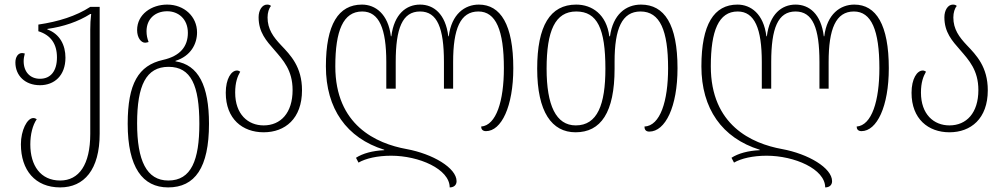

<svg xmlns="http://www.w3.org/2000/svg" viewBox="-20 -566 4373 836"><path d="M242 250C346 250 414 173 414 16V-536H373C311 -496 235 -472 147 -459V-430C202 -413 228 -374 228 -316C228 -257 201 -223 154 -223C111 -223 83 -253 83 -300C83 -311 85 -321 88 -333C84 -334 79 -335 76 -335C58 -335 47 -317 47 -294C47 -238 88 -195 154 -195C216 -195 265 -236 265 -315C265 -369 241 -418 186 -438V-440C257 -450 321 -472 373 -505H377C374 -482 373 -460 373 -438V17C373 151 324 220 242 220C156 220 112 154 112 63C112 19 122 -21 140 -47C135 -50 131 -52 125 -52C98 -52 71 2 71 62C71 175 133 250 242 250Z M712 250C829 250 890 164 890 -27C890 -193 844 -284 744 -299V-301C811 -322 838 -375 838 -425C838 -494 782 -546 708 -546C640 -546 577 -504 577 -435C577 -402 594 -380 612 -380C617 -380 623 -382 627 -383C621 -399 618 -413 618 -430C618 -483 655 -517 708 -517C756 -517 798 -484 798 -423C798 -365 766 -322 689 -305C583 -281 536 -202 536 -27C536 163 601 250 712 250ZM713 220C618 220 577 133 577 -29C577 -194 616 -275 714 -275C812 -275 848 -194 848 -27C848 131 813 220 713 220Z M1128 10C1221 10 1295 -49 1295 -173C1295 -275 1245 -326 1204 -369C1170 -405 1145 -439 1145 -490C1145 -511 1151 -530 1160 -540C1156 -544 1151 -546 1143 -546C1121 -546 1106 -521 1106 -491C1106 -425 1140 -388 1175 -348C1213 -304 1254 -260 1254 -174C1254 -74 1202 -20 1128 -20C1060 -20 1004 -68 1004 -163C1004 -207 1014 -233 1026 -254C1021 -257 1017 -259 1012 -259C987 -259 963 -223 963 -162C963 -48 1036 10 1128 10Z M2065 -546C2004 -546 1946 -505 1934 -408H1932C1920 -506 1868 -546 1809 -546C1749 -546 1696 -505 1684 -408H1682C1670 -506 1614 -546 1556 -546C1454 -546 1399 -460 1399 -277C1399 -93 1489 35 1653 86V88C1603 90 1559 102 1530 121L1541 142C1572 124 1623 112 1683 112C1804 112 1938 170 1938 250C1956 250 1968 240 1968 223C1968 165 1864 104 1750 83C1618 59 1440 -21 1440 -277C1440 -432 1474 -516 1557 -516C1631 -516 1662 -441 1662 -296V-180H1703V-296C1703 -443 1732 -516 1809 -516C1884 -516 1913 -444 1913 -296V-180H1953V-296C1953 -440 1984 -516 2063 -516C2139 -516 2174 -435 2174 -269C2174 -127 2141 -20 2075 -15C2075 -4 2081 5 2096 5C2163 5 2215 -102 2215 -269C2215 -458 2160 -546 2065 -546Z M2486 10C2596 10 2656 -76 2656 -267V-298C2656 -441 2688 -516 2769 -516C2854 -516 2889 -433 2889 -269C2889 -126 2855 -18 2786 -15C2786 -2 2792 7 2807 7C2877 7 2930 -101 2930 -269C2930 -460 2873 -546 2771 -546C2705 -546 2649 -503 2636 -408H2633C2621 -503 2558 -546 2489 -546C2375 -546 2319 -453 2319 -267C2319 -78 2383 10 2486 10ZM2487 -20C2401 -20 2360 -107 2360 -267C2360 -432 2397 -516 2489 -516C2581 -516 2616 -441 2616 -267C2616 -110 2581 -20 2487 -20Z M3700 -546C3639 -546 3581 -505 3569 -408H3567C3555 -506 3503 -546 3444 -546C3384 -546 3331 -505 3319 -408H3317C3305 -506 3249 -546 3191 -546C3089 -546 3034 -460 3034 -277C3034 -93 3124 35 3288 86V88C3238 90 3194 102 3165 121L3176 142C3207 124 3258 112 3318 112C3439 112 3573 170 3573 250C3591 250 3603 240 3603 223C3603 165 3499 104 3385 83C3253 59 3075 -21 3075 -277C3075 -432 3109 -516 3192 -516C3266 -516 3297 -441 3297 -296V-180H3338V-296C3338 -443 3367 -516 3444 -516C3519 -516 3548 -444 3548 -296V-180H3588V-296C3588 -440 3619 -516 3698 -516C3774 -516 3809 -435 3809 -269C3809 -127 3776 -20 3710 -15C3710 -4 3716 5 3731 5C3798 5 3850 -102 3850 -269C3850 -458 3795 -546 3700 -546Z M4114 10C4207 10 4281 -49 4281 -173C4281 -275 4231 -326 4190 -369C4156 -405 4131 -439 4131 -490C4131 -511 4137 -530 4146 -540C4142 -544 4137 -546 4129 -546C4107 -546 4092 -521 4092 -491C4092 -425 4126 -388 4161 -348C4199 -304 4240 -260 4240 -174C4240 -74 4188 -20 4114 -20C4046 -20 3990 -68 3990 -163C3990 -207 4000 -233 4012 -254C4007 -257 4003 -259 3998 -259C3973 -259 3949 -223 3949 -162C3949 -48 4022 10 4114 10Z"/></svg>

Font: Noto Serif Georgian Condensed ExtraLight
Style: Regular
Weight: 200
Width: 3
Designer: Monotype Design Team, Akaki Razmadze
Foundry: Google LLC
Version: Version 2.003